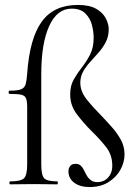

<svg xmlns="http://www.w3.org/2000/svg" viewBox="-20 -746 549 777"><path d="M343 11Q304 11 280.5 -6.5Q257 -24 257 -53Q257 -64 263.5 -73.5Q270 -83 286 -83Q299 -83 307 -75.5Q315 -68 320 -57Q325 -46 331.5 -35Q338 -24 348 -16.5Q358 -9 374 -9Q402 -9 419.5 -30Q437 -51 434 -85Q432 -123 407 -154Q382 -185 351 -215Q319 -247 291.5 -283Q264 -319 264 -364Q264 -399 278.5 -424.5Q293 -450 311.5 -473.5Q330 -497 344.5 -525Q359 -553 359 -593Q359 -618 352 -645Q345 -672 325.5 -691.5Q306 -711 270 -711Q211 -711 179 -640.5Q147 -570 147 -446V-81Q147 -38 158.5 -25Q170 -12 212 -12Q214 -12 214 -6Q214 0 212 0Q187 0 165 -0.5Q143 -1 120 -1Q93 -1 67.5 -0.5Q42 0 21 0Q18 0 18 -6Q18 -12 21 -12Q65 -12 77.5 -25Q90 -38 90 -81V-312Q90 -336 85.5 -347.5Q81 -359 66.5 -362.5Q52 -366 19 -366Q15 -366 15 -372.5Q15 -379 19 -379Q52 -379 66 -385Q80 -391 84 -406Q88 -421 90 -448Q100 -591 149 -658.5Q198 -726 295 -726Q342 -726 369 -710.5Q396 -695 408 -672Q420 -649 420 -628Q420 -599 408.5 -576.5Q397 -554 380 -534.5Q363 -515 345.5 -496Q328 -477 316.5 -456.5Q305 -436 305 -411Q305 -376 331 -343.5Q357 -311 390 -278Q413 -254 434.5 -229.5Q456 -205 470 -178.5Q484 -152 484 -121Q484 -90 467.5 -59.5Q451 -29 419 -9Q387 11 343 11Z"/></svg>

Font: Cormorant Infant Light
Style: Regular
Weight: 400
Version: Version 4.001